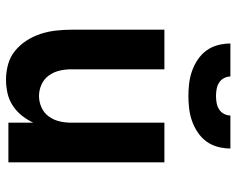

<svg xmlns="http://www.w3.org/2000/svg" viewBox="-94 -686 788 640"><g transform="rotate(90 300.0 -366.0)"><path d="M246 8Q220 8 194.5 1Q169 -6 149 -22.5Q129 -39 115 -61Q101 -83 93 -107.5Q85 -132 82 -158Q79 -184 79 -210V-520H211V-210Q211 -190 215.5 -170.5Q220 -151 231.5 -135Q243 -119 261.5 -110.5Q280 -102 300 -102Q320 -102 338.5 -110.5Q357 -119 368.5 -135Q380 -151 384.5 -170.5Q389 -190 389 -210V-520H521V0H389V-83Q379 -62 365 -44.5Q351 -27 332 -14.5Q313 -2 290.5 3Q268 8 246 8ZM300 -600Q279 -600 258 -602.5Q237 -605 217 -612Q197 -619 179 -631Q161 -643 148.5 -660Q136 -677 130.5 -698Q125 -719 125 -740H235Q235 -729 240.5 -718.5Q246 -708 256 -702Q266 -696 277.5 -694Q289 -692 300 -692Q311 -692 322.5 -694Q334 -696 344 -702Q354 -708 359.5 -718.5Q365 -729 365 -740H475Q475 -719 469.5 -698Q464 -677 451.5 -660Q439 -643 421 -631Q403 -619 383 -612Q363 -605 342 -602.5Q321 -600 300 -600Z"/></g></svg>

Font: Iosevka Custom XBdEx
Style: Regular
Weight: 800
Width: 7
Monospace: yes
Designer: Belleve Invis
Foundry: Belleve Invis
Version: Version 11.2.4; ttfautohint (v1.8.4)